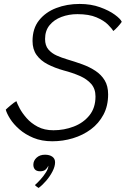

<svg xmlns="http://www.w3.org/2000/svg" viewBox="-20 -694 622 950"><path d="M239 5Q186 5 145.2 -12Q104.5 -29 75.8 -54.2Q47 -79.5 30.2 -106Q13.5 -132.5 8.5 -151.5Q12 -155 18.5 -160.8Q25 -166.5 32.8 -173Q40.5 -179.5 47.8 -185Q55 -190.5 61 -193.5Q65 -181.5 77.2 -158.2Q89.5 -135 111.5 -109.8Q133.5 -84.5 166.5 -67Q199.5 -49.5 244.5 -49.5Q297 -49.5 344.8 -67.8Q392.5 -86 422.5 -123.2Q452.5 -160.5 452.5 -216.5Q452.5 -254.5 431.2 -278.8Q410 -303 374.5 -318.5Q339 -334 295 -345.5Q250.5 -358 215.8 -376Q181 -394 161 -422Q141 -450 141 -491Q141 -553 173.2 -593.5Q205.5 -634 258.2 -654.2Q311 -674.5 374 -674.5Q430 -674.5 475 -658.2Q520 -642 548.2 -621.2Q576.5 -600.5 582.5 -586Q576 -576 562.5 -561.2Q549 -546.5 540.5 -540.5Q534 -552.5 514 -572.5Q494 -592.5 457.2 -608.2Q420.5 -624 363 -624Q320.5 -624 284 -610.2Q247.5 -596.5 225.2 -569.2Q203 -542 203 -501Q203 -468.5 219.5 -449.2Q236 -430 261 -419Q286 -408 311.5 -400.5Q350.5 -389 387 -375.8Q423.5 -362.5 452.2 -343.5Q481 -324.5 498 -296.5Q515 -268.5 515 -227Q515 -170 492 -126.8Q469 -83.5 429.8 -54.2Q390.5 -25 341 -10Q291.5 5 239 5ZM171 236Q168.5 234 162.2 230Q156 226 153 221.5Q164.5 211.5 180 194.5Q195.5 177.5 207 159.2Q218.5 141 219 129.5Q219 127 218.5 126Q215.5 136 205.8 144.8Q196 153.5 179 153.5Q161 153.5 153 144.5Q145 135.5 145 121Q145 101 161 86.2Q177 71.5 202.5 71.5Q225 71.5 238.8 81.2Q252.5 91 252.5 109Q252.5 129.5 240 153.8Q227.5 178 208.8 200Q190 222 171 236Z"/></svg>

Font: Grandstander Thin ExtraLight
Style: Italic
Weight: 250
Italic angle: -15°
Version: Version 1.200